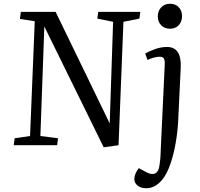

<svg xmlns="http://www.w3.org/2000/svg" viewBox="-20 -773 1065 1022"><path d="M564 -116 582 -657 498 -674 503 -710H727L722 -674L637 -657L611 0L532 11L216 -632L195 -49L289 -37L284 0H53L58 -37L140 -49L165 -660L86 -672L91 -710H276ZM820 -686Q820 -715 838 -734Q856 -753 885 -753Q914 -753 931.5 -734.5Q949 -716 949 -687Q949 -658 931.5 -639Q914 -620 885 -620Q856 -620 838 -638.5Q820 -657 820 -686ZM928 -122Q925 -68 914.5 -8.5Q904 51 886 102.5Q868 154 843 184Q806 229 759 229Q729 229 712 214.5Q695 200 695 181Q695 152 719 122L758 143Q786 159 806 150Q826 141 830 99Q834 72 834.5 52Q835 32 837 -6L857 -430Q858 -453 852 -462Q846 -471 831 -471Q802 -471 765 -454L753 -488Q771 -499 803.5 -511Q836 -523 869 -523Q947 -523 942 -413Z"/></svg>

Font: Literata 36pt
Style: Italic
Weight: 400
Italic angle: -2°
Designer: Latin by Veronika Burian and Jose Scaglione. Greek by Irene Vlachou. Cyrillic by Vera Evstafieva
Foundry: TypeTogether
Version: Version 3.002